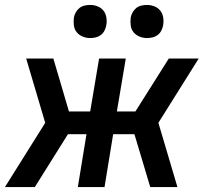

<svg xmlns="http://www.w3.org/2000/svg" viewBox="-25 -757 845 777"><path d="M-5 0 158 -260 81 -520H191L254 -306H340L376 -520H484L448 -306H523L658 -520H779L616 -260L693 0H583L519 -214H433L398 0H290L325 -214H250L116 0ZM570 -603Q554 -603 539.5 -609Q525 -615 515.5 -626.5Q506 -638 504 -654Q502 -670 504 -686Q506 -697 512 -707.5Q518 -718 527 -725Q536 -732 547.5 -734.5Q559 -737 570 -737Q586 -737 600.5 -731Q615 -725 624 -713.5Q633 -702 635.5 -686Q638 -670 635 -654Q633 -643 627.5 -632.5Q622 -622 612.5 -615Q603 -608 592 -605.5Q581 -603 570 -603ZM340 -603Q324 -603 309.5 -609Q295 -615 285.5 -626.5Q276 -638 274 -654Q272 -670 274 -686Q276 -697 282 -707.5Q288 -718 297 -725Q306 -732 317.5 -734.5Q329 -737 340 -737Q356 -737 370.5 -731Q385 -725 394 -713.5Q403 -702 405.5 -686Q408 -670 405 -654Q403 -643 397.5 -632.5Q392 -622 382.5 -615Q373 -608 362 -605.5Q351 -603 340 -603Z"/></svg>

Font: Iosevka Aile Semibold Oblique
Style: Regular
Weight: 600
Italic angle: -9°
Designer: Belleve Invis
Foundry: Belleve Invis
Version: Version 31.1.0; ttfautohint (v1.8.4)